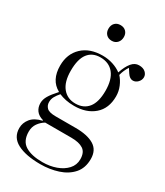

<svg xmlns="http://www.w3.org/2000/svg" viewBox="-234 -832 996 1157"><g transform="rotate(30 264.0 -254.0)"><path d="M248 230Q147 230 88.5 199.5Q30 169 30 104Q30 68 54 38Q78 8 130 -4V-8Q97 -17 81 -38.5Q65 -60 65 -90Q65 -115 80 -140.5Q95 -166 128 -202V-204Q55 -244 55 -345Q55 -426 107 -475.5Q159 -525 249 -525Q286 -525 320 -514Q354 -503 379 -484Q395 -532 416.5 -558Q438 -584 467 -584Q496 -584 512 -569.5Q528 -555 528 -536Q528 -516 513 -500.5Q498 -485 479 -485Q457 -485 440 -511L421 -540Q411 -525 404 -509Q397 -493 392 -474Q413 -451 426.5 -419Q440 -387 440 -352Q440 -268 387 -222Q334 -176 249 -176Q216 -176 190 -181.5Q164 -187 143 -196Q127 -178 117 -160Q107 -142 107 -121Q107 -98 123 -82Q139 -66 185 -66H324Q406 -66 451.5 -38.5Q497 -11 497 51Q497 114 462 153.5Q427 193 370 211.5Q313 230 248 230ZM248 -192Q305 -192 336.5 -231Q368 -270 368 -349Q368 -427 335 -468Q302 -509 242 -509Q186 -509 156 -470Q126 -431 126 -350Q126 -273 159 -232.5Q192 -192 248 -192ZM253 213Q304 213 347 197.5Q390 182 416.5 153Q443 124 443 84Q443 36 414 17Q385 -2 331 -2H149Q124 13 107 37Q90 61 90 94Q90 159 133 186Q176 213 253 213ZM249 -629Q225 -629 210.5 -644Q196 -659 196 -683Q196 -708 210.5 -723Q225 -738 249 -738Q273 -738 287.5 -723.5Q302 -709 302 -685Q302 -661 287.5 -645Q273 -629 249 -629Z"/></g></svg>

Font: Literata 72pt Light
Style: Regular
Weight: 300
Designer: Latin by Veronika Burian and Jose Scaglione. Greek by Irene Vlachou. Cyrillic by Vera Evstafieva.
Foundry: TypeTogether
Version: Version 3.002